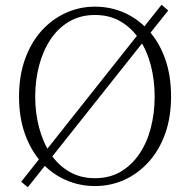

<svg xmlns="http://www.w3.org/2000/svg" viewBox="-20 -767 799 807"><path d="M687 -723 97 20 69 -3 659 -747ZM128 -361Q128 -292 144.5 -230Q161 -168 192.5 -120.5Q224 -73 271 -45.5Q318 -18 379 -18Q441 -18 487.5 -45.5Q534 -73 566 -120.5Q598 -168 614 -230Q630 -292 630 -361Q630 -430 614 -492Q598 -554 566 -601.5Q534 -649 487.5 -676.5Q441 -704 379 -704Q318 -704 271 -676.5Q224 -649 192.5 -601.5Q161 -554 144.5 -492Q128 -430 128 -361ZM379 -739Q445 -739 502.5 -713.5Q560 -688 604.5 -639Q649 -590 674 -520Q699 -450 699 -361Q699 -274 674 -204.5Q649 -135 604.5 -86Q560 -37 502.5 -11Q445 15 379 15Q314 15 256 -10.5Q198 -36 154 -85Q110 -134 85 -203.5Q60 -273 60 -361Q60 -448 85 -518Q110 -588 154 -637Q198 -686 256 -712.5Q314 -739 379 -739Z"/></svg>

Font: Noto Serif KR ExtraLight
Style: Regular
Weight: 200
Designer: Ryoko NISHIZUKA 西塚涼子 (kana & ideographs); Frank Grießhammer (Latin, Greek & Cyrillic); Wenlong ZHANG 张文龙 (bopomofo); San
Foundry: Adobe
Version: Version 2.002-H1;hotconv 1.1.0;makeotfexe 2.6.0